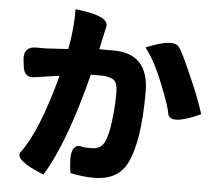

<svg xmlns="http://www.w3.org/2000/svg" viewBox="-58 -878 1115 996"><g transform="rotate(5 500.0 -379.5)"><path d="M243 -463 162 -451Q96 -442 115 -444Q58 -435 53 -500L49 -533Q44 -598 109 -598H161Q182 -599 276 -605Q298 -727 295 -814Q475 -795 462 -737L455 -705L436 -618H504Q695 -621 695 -417Q695 -163 639 -48Q593 49 465 49Q406 49 343 35Q317 -124 389 -107Q395 -103 439 -103Q489 -103 507 -141Q525 -176 534 -250Q544 -325 544 -401Q544 -452 523 -467Q503 -483 452 -483H404Q311 -118 204 55Q46 -8 76 -51Q163 -165 243 -463ZM674 -648Q820 -709 848 -663Q863 -645 915 -526Q968 -407 992 -328Q837 -257 822 -314Q817 -352 771 -467Q725 -583 674 -648Z"/></g></svg>

Font: Swei Half Moon CJK SC
Style: Black
Weight: 900
Version: Version 2.071